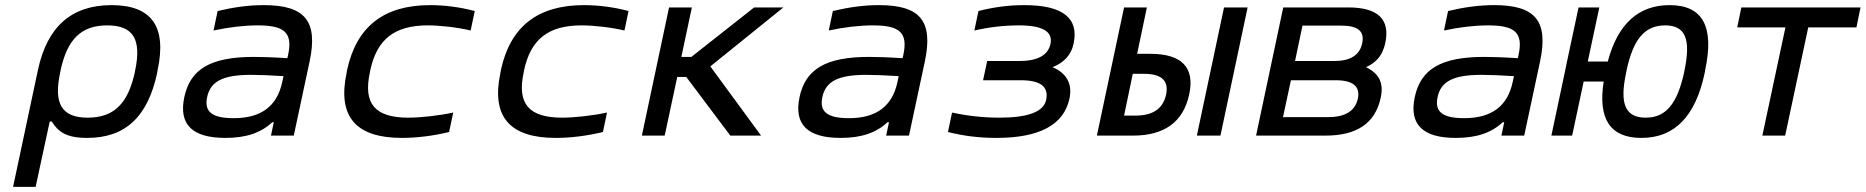

<svg xmlns="http://www.w3.org/2000/svg" viewBox="-20 -529 7278 749"><path d="M593 -244 595 -256C631 -425 572 -509 415 -509C259 -509 164 -425 128 -256L31 200H119L174 -55H182C207 -15 238 9 320 9C468 9 556 -72 593 -244ZM215 -247 216 -253C242 -376 297 -430 398 -430C500 -430 533 -376 507 -253L506 -247C479 -124 424 -70 322 -70C221 -70 188 -124 215 -247Z M1009 -509C950 -509 892 -501 829 -486L813 -410C873 -423 934 -430 985 -430C1088 -430 1123 -403 1104 -315L1101 -302C1040 -306 995 -307 970 -307C801 -307 722 -259 699 -150C676 -42 732 9 859 9C941 9 998 -11 1042 -52H1048L1037 0H1126L1188 -290C1221 -447 1170 -509 1009 -509ZM788 -150C801 -212 850 -237 960 -237C989 -237 1041 -235 1086 -232L1081 -209C1061 -115 999 -68 892 -68C807 -68 776 -93 788 -150Z M1334 -256 1332 -244C1296 -74 1368 9 1548 9C1606 9 1670 1 1732 -14L1748 -90C1694 -78 1620 -70 1573 -70C1444 -70 1396 -123 1423 -247L1424 -253C1450 -377 1520 -430 1649 -430C1696 -430 1767 -422 1816 -410L1832 -486C1776 -501 1715 -509 1658 -509C1478 -509 1371 -426 1334 -256Z M1934 -256 1932 -244C1896 -74 1968 9 2148 9C2206 9 2270 1 2332 -14L2348 -90C2294 -78 2220 -70 2173 -70C2044 -70 1996 -123 2023 -247L2024 -253C2050 -377 2120 -430 2249 -430C2296 -430 2367 -422 2416 -410L2432 -486C2376 -501 2315 -509 2258 -509C2078 -509 1971 -426 1934 -256Z M2590 -500 2484 0H2573L2622 -229H2657L2829 0H2949L2751 -270L3036 -500H2922L2677 -307H2638L2679 -500Z M3409 -509C3350 -509 3292 -501 3229 -486L3213 -410C3273 -423 3334 -430 3385 -430C3488 -430 3523 -403 3504 -315L3501 -302C3440 -306 3395 -307 3370 -307C3201 -307 3122 -259 3099 -150C3076 -42 3132 9 3259 9C3341 9 3398 -11 3442 -52H3448L3437 0H3526L3588 -290C3621 -447 3570 -509 3409 -509ZM3188 -150C3201 -212 3250 -237 3360 -237C3389 -237 3441 -235 3486 -232L3481 -209C3461 -115 3399 -68 3292 -68C3207 -68 3176 -93 3188 -150Z M3957 -291H3831L3815 -216H3961C4038 -216 4072 -192 4061 -139C4051 -93 3991 -70 3879 -70C3815 -70 3753 -77 3694 -90L3678 -14C3738 1 3798 9 3867 9C4035 9 4130 -42 4152 -144C4164 -201 4142 -243 4086 -267C4132 -285 4159 -316 4168 -358C4190 -459 4125 -509 3976 -509C3913 -509 3856 -501 3797 -486L3781 -410C3838 -423 3896 -430 3955 -430C4047 -430 4088 -406 4078 -358C4069 -314 4028 -291 3957 -291Z M4259 0H4400C4522 0 4596 -53 4619 -160C4642 -266 4590 -319 4468 -319H4416L4454 -500H4365ZM4365 -78 4399 -241H4443C4512 -241 4540 -214 4529 -160C4517 -105 4478 -78 4409 -78ZM4649 0H4741L4847 -500H4755Z M4880 0H5151C5274 0 5345 -49 5366 -147C5379 -205 5360 -242 5309 -267C5351 -286 5374 -315 5384 -361C5404 -454 5355 -500 5240 -500H4986ZM4985 -72 5016 -216H5190C5258 -216 5287 -192 5277 -144C5266 -95 5227 -72 5159 -72ZM5032 -291 5061 -429H5214C5277 -429 5304 -407 5294 -360C5284 -314 5248 -291 5185 -291Z M5809 -509C5750 -509 5692 -501 5629 -486L5613 -410C5673 -423 5734 -430 5785 -430C5888 -430 5923 -403 5904 -315L5901 -302C5840 -306 5795 -307 5770 -307C5601 -307 5522 -259 5499 -150C5476 -42 5532 9 5659 9C5741 9 5798 -11 5842 -52H5848L5837 0H5926L5988 -290C6021 -447 5970 -509 5809 -509ZM5588 -150C5601 -212 5650 -237 5760 -237C5789 -237 5841 -235 5886 -232L5881 -209C5861 -115 5799 -68 5692 -68C5607 -68 5576 -93 5588 -150Z M6032 0H6113L6158 -211H6236C6213 -64 6262 9 6383 9C6513 9 6594 -75 6630 -244L6632 -256C6668 -425 6623 -509 6493 -509C6372 -509 6291 -436 6252 -289H6174L6219 -500H6138L6093 -289L6085 -250ZM6324 -247 6325 -253C6351 -376 6396 -430 6476 -430C6555 -430 6577 -376 6551 -253L6550 -247C6523 -124 6479 -70 6400 -70C6320 -70 6297 -124 6324 -247Z M6855 0H6944L7034 -422H7222L7238 -500H6773L6757 -422H6945Z"/></svg>

Font: LT Wave Mono
Style: Italic
Weight: 400
Designer: Daniel Lyons
Version: Version 2.5 (Glyphs App)